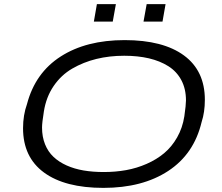

<svg xmlns="http://www.w3.org/2000/svg" viewBox="-20 -891 1067 923"><path d="M431.2 -787.1 445.8 -871.1H537.1L522 -787.1ZM669.9 -787.1 685.1 -871.1H775.9L761.2 -787.1ZM477.1 12.2Q292.5 12.2 191.7 -61.5Q90.8 -135.3 90.8 -274.9Q90.8 -337.4 109.9 -391.1Q149.4 -541 272 -619.6Q394.5 -698.2 579.1 -698.2Q763.7 -698.2 864.3 -624.5Q964.8 -550.8 964.8 -411.1Q964.8 -351.6 949.2 -304.2Q912.6 -150.4 788.6 -69.1Q664.6 12.2 477.1 12.2ZM479 -64Q535.2 -64 586.4 -73.2Q637.7 -82.5 685.1 -103.3Q732.4 -124 769 -154.5Q805.7 -185.1 831.5 -230.5Q857.4 -275.9 866.2 -332Q874 -386.7 874 -408.2Q874 -463.9 851.8 -505.6Q829.6 -547.4 789.3 -572.8Q749 -598.1 695.8 -610.6Q642.6 -623 577.1 -623Q506.3 -623 443.6 -607.7Q380.9 -592.3 327.4 -561.3Q273.9 -530.3 237.8 -477.3Q201.7 -424.3 190.9 -355Q182.1 -300.8 182.1 -277.8Q182.1 -233.4 196.5 -197.5Q210.9 -161.6 237.1 -137Q263.2 -112.3 300.3 -95.7Q337.4 -79.1 381.8 -71.5Q426.3 -64 479 -64Z"/></svg>

Font: Archivo Expanded Light
Style: Italic
Weight: 300
Width: 7
Italic angle: -10°
Designer: Hector Gatti
Foundry: Omnibus-Type
Version: Version 2.001